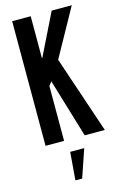

<svg xmlns="http://www.w3.org/2000/svg" viewBox="-140 -780 687 1070"><g transform="rotate(-15 203.5 -245.0)"><path d="M45 -719H152V-477H154L273 -719H389L237 -445L387 0H271L169 -339L152 -316V0H45ZM169 68H250L195 229H156Z"/></g></svg>

Font: Osterbar
Style: Regular
Weight: 500
Width: 3
Designer: Peter Wiegel, Basierend auf Erbar schmal-halbfette Grotesk v. Jacob Erbar
Foundry: Peter Wiegel
Version: Version 1.0